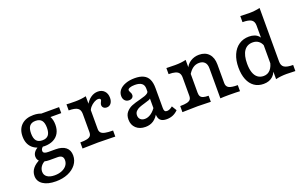

<svg xmlns="http://www.w3.org/2000/svg" viewBox="-90 -1068 2726 1697"><g transform="rotate(-20 1273.0 -219.5)"><path d="M36.6 83.8Q36.6 44.5 61 13.8Q85.4 -16.9 134.1 -39L170.6 -11.2Q144.8 0.2 128.9 22.7Q113.1 45.3 113.1 71.4Q113.1 103.1 138.4 120.9Q163.8 138.7 208.4 138.7Q246.1 138.7 275.8 126.4Q305.5 114.1 321.9 92.6Q338.4 71.1 338.4 43.2Q338.4 19.9 325.5 8.2Q312.6 -3.5 285.2 -3.5H207.6Q159.7 -3.5 130.9 -22.7Q102.1 -41.8 102.1 -74.4Q102.1 -96.3 114.8 -114.4Q127.6 -132.5 154.1 -148.7L203.9 -141.5Q190.2 -133.2 183.4 -123.6Q176.6 -113.9 176.6 -101.9Q176.6 -88.1 188.4 -81.5Q200.3 -75 223.8 -75H292.2Q354.4 -75 387.5 -48.1Q420.6 -21.1 420.6 28.7Q420.6 76 392.1 113.3Q363.6 150.6 313.8 171.7Q263.9 192.7 200.7 192.7Q123.9 192.7 80.3 163.4Q36.6 134 36.6 83.8ZM56.9 -280.6Q56.9 -349.3 98 -388.1Q139.1 -426.9 211.5 -426.9Q259.4 -426.9 294.3 -409.3Q329.2 -391.8 347.5 -359Q365.7 -326.3 365.7 -280.6Q365.7 -235 347.5 -202.3Q329.2 -169.5 294.3 -152Q259.4 -134.4 211.5 -134.4Q139.1 -134.4 98 -173.2Q56.9 -211.9 56.9 -280.6ZM286.4 -280.6Q286.4 -327.5 268.1 -349.8Q249.8 -372 211.6 -372Q173.5 -372 155.2 -349.8Q136.9 -327.5 136.9 -280.6Q136.9 -233.8 155.2 -211.5Q173.5 -189.3 211.6 -189.3Q249.8 -189.3 268.1 -211.5Q286.4 -233.8 286.4 -280.6ZM229.2 -414.8H449.2V-358.4H301.8Z M625.7 -115.3V-287.3Q625.7 -326 601.4 -342.1Q577 -358.3 519 -358.3V-415.6L548.7 -413.9Q566.5 -413.1 601.6 -413.1Q656.5 -413.1 703.7 -424.4V-115.9Q703.7 -93.9 715.2 -81.3Q726.6 -68.7 753.2 -63Q779.7 -57.3 827.1 -57.3V0L800.4 -0.8Q691.5 -3.2 664.9 -3.2Q631.2 -3.2 519 0V-57.3Q559.8 -57.3 583 -62.9Q606.1 -68.5 615.9 -80.7Q625.7 -92.8 625.7 -115.3ZM804.5 -304Q804.5 -311.3 807.2 -318.6Q809.9 -325.9 813.1 -332.4Q815.4 -336.5 817.4 -340.9Q819.3 -345.4 819.3 -349.4Q819.3 -356 813.4 -360Q807.5 -364 797.2 -364Q779.8 -364 758.4 -351.9Q737 -339.8 720.7 -320.9Q704.4 -302 700.4 -282L695.8 -341.2Q719.1 -383.4 750 -405.1Q780.9 -426.9 817.1 -426.9Q855 -426.9 877.9 -402.6Q900.7 -378.4 900.7 -338.5Q900.7 -306.9 885.8 -287.3Q870.9 -267.8 846.1 -267.8Q827.3 -267.8 815.9 -278Q804.5 -288.3 804.5 -304Z M1229.8 -66.5V-305Q1229.8 -338.1 1208.5 -354.2Q1187.2 -370.4 1144 -370.4Q1114.8 -370.4 1096.5 -363.2Q1078.1 -355.9 1078.1 -344.6Q1078.1 -341.2 1080.2 -335.8Q1082.2 -330.4 1084.6 -325.4Q1089.4 -318.1 1091.8 -310.8Q1094.2 -303.6 1094.2 -295.6Q1094.2 -279.4 1082.8 -269.6Q1071.4 -259.8 1052.1 -259.8Q1028 -259.8 1013.2 -276Q998.4 -292.2 998.4 -319.1Q998.4 -350.7 1019.1 -375.1Q1039.9 -399.4 1077.4 -413.1Q1114.9 -426.9 1163.2 -426.9Q1213.3 -426.9 1245.3 -411.4Q1277.3 -395.8 1292.5 -363.9Q1307.7 -332 1307.7 -281.4V-93.7Q1307.7 -73.6 1314.1 -64.9Q1320.5 -56.2 1334.3 -56.2Q1345.5 -56.2 1357.2 -60.8Q1368.8 -65.4 1381.2 -74.6L1388.1 -80L1415.8 -34Q1393.4 -11.1 1366.6 0.1Q1339.9 11.3 1307.9 11.3Q1267.5 11.3 1248.7 -7.5Q1229.8 -26.3 1229.8 -66.5ZM987.7 -101.5Q987.7 -143.9 1010.4 -170.1Q1033.2 -196.2 1064.4 -208.9Q1095.5 -221.5 1143.6 -233.2Q1175.2 -241.6 1191.9 -247.5Q1208.6 -253.4 1219.6 -262.2Q1230.6 -271 1230.6 -284.3L1235.4 -218.6Q1229.9 -208 1215.8 -202.1Q1201.6 -196.3 1171.2 -188Q1139.4 -179 1119.7 -171Q1099.9 -163 1085.6 -148.2Q1071.3 -133.5 1071.3 -109.8Q1071.3 -85.9 1086.6 -71.6Q1101.9 -57.3 1127.9 -57.3Q1158.2 -57.3 1187.6 -78.3Q1217 -99.3 1241.1 -138.6L1240.4 -78.1Q1217.8 -32.6 1185.2 -10.6Q1152.6 11.3 1109.1 11.3Q1054.3 11.3 1021 -19.5Q987.7 -50.3 987.7 -101.5Z M1565.2 -115.3V-287.3Q1565.2 -313.1 1554.6 -328.5Q1544 -343.8 1520.9 -350.7Q1497.7 -357.6 1458.5 -357.6V-414.8Q1512.1 -413.1 1540.2 -413.1Q1599 -413.1 1643.2 -424.4V-115.3Q1643.2 -93.5 1651 -81Q1658.7 -68.5 1676.6 -62.9Q1694.5 -57.3 1725.7 -57.3V0L1702.4 -0.8Q1622.9 -3.2 1603.7 -3.2Q1585 -3.2 1488.4 -0.8L1458.5 0V-57.3Q1499.3 -57.3 1522.5 -62.9Q1545.6 -68.5 1555.4 -80.7Q1565.2 -92.8 1565.2 -115.3ZM1744.6 -358.9Q1711.1 -358.9 1684.2 -339.3Q1657.4 -319.6 1635.4 -279.1L1637.5 -342.8Q1653 -382.2 1688.6 -404.5Q1724.1 -426.9 1769.2 -426.9Q1827.3 -426.9 1860.4 -390.6Q1893.4 -354.3 1893.4 -290.6V-115.3Q1893.4 -83.1 1916.9 -70.2Q1940.5 -57.3 2000.1 -57.3V0Q1981.4 -0.8 1961.8 -1.6L1896.3 -2.4Q1845.4 -2.4 1815.4 0V-283.5Q1815.4 -320 1796.9 -339.5Q1778.4 -358.9 1744.6 -358.9Z M2229.5 -566V-623.3Q2270.8 -620.8 2311.6 -620.8Q2366.5 -620.8 2414.2 -632.1V-128.2Q2414.2 -89.6 2438.5 -73.4Q2462.8 -57.3 2520.8 -57.3V0Q2481 -2.4 2438.7 -2.4Q2383.9 -2.4 2336.2 8.9V-495Q2336.2 -533.7 2311.9 -549.9Q2287.5 -566 2229.5 -566ZM2058.4 -200.5Q2058.4 -269.2 2080.5 -320.3Q2102.5 -371.4 2143.3 -399.1Q2184 -426.9 2238.3 -426.9Q2266.9 -426.9 2289.3 -418.7Q2311.7 -410.5 2326.7 -394.1Q2341.6 -377.7 2348.3 -354.3L2337.9 -306Q2327.5 -335.1 2305.3 -351.1Q2283.1 -367.2 2252.2 -367.2Q2198.5 -367.2 2170.2 -326.1Q2142 -284.9 2142 -206.7Q2142 -157.6 2153.6 -123.6Q2165.3 -89.5 2188.2 -72Q2211.2 -54.5 2244.1 -54.5Q2282.8 -54.5 2307.9 -83.2Q2333.1 -111.8 2341 -164L2348.9 -112.2Q2341.8 -52.1 2308.6 -20.4Q2275.4 11.3 2220 11.3Q2169.4 11.3 2133.2 -14.2Q2097 -39.6 2077.7 -87.3Q2058.4 -135 2058.4 -200.5Z"/></g></svg>

Font: Playfair Micro SmCond SmLight
Style: Regular
Weight: 360
Width: 4
Designer: Claus Eggers Sørensen
Foundry: Claus Eggers Sørensen
Version: Version 2.100;Glyphs 3.2 (3219)